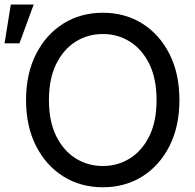

<svg xmlns="http://www.w3.org/2000/svg" viewBox="-63 -793 839 824"><path d="M378.4 10.7Q283.2 10.7 208.7 -35.9Q134.3 -82.5 91.6 -166.7Q48.8 -251 48.8 -363.3Q48.8 -476.6 91.6 -560.8Q134.3 -645 208.7 -691.7Q283.2 -738.3 378.4 -738.3Q473.6 -738.3 547.9 -691.7Q622.1 -645 664.6 -560.8Q707 -476.6 707 -363.3Q707 -251 664.6 -166.7Q622.1 -82.5 547.9 -35.9Q473.6 10.7 378.4 10.7ZM378.4 -80.6Q442.4 -80.6 494.6 -113.3Q546.9 -146 577.9 -209Q608.9 -272 608.9 -363.3Q608.9 -455.1 577.9 -518.3Q546.9 -581.5 494.6 -614.3Q442.4 -647 378.4 -647Q314 -647 261.7 -614.3Q209.5 -581.5 178.2 -518.3Q147 -455.1 147 -363.3Q147 -272 178.2 -209Q209.5 -146 261.7 -113.3Q314 -80.6 378.4 -80.6ZM-43.5 -606.9 -16.6 -773.4H81.5L20.5 -606.9Z"/></svg>

Font: Inter Cardless Tabular
Style: Regular
Weight: 400
Designer: Rasmus Andersson
Foundry: rsms
Version: Version 4.000;git-4fc901f